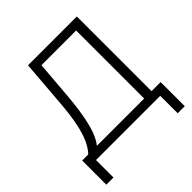

<svg xmlns="http://www.w3.org/2000/svg" viewBox="-231 -893 1214 1214"><g transform="rotate(-45 376.5 -286.0)"><path d="M25.9 156.2V-59.6H80.1Q105.5 -85.9 126 -128.9Q146.5 -171.9 161.1 -240.2Q175.8 -308.6 184.1 -411.6L209.5 -727.5H646V-59.6H727.5V156.2H664.1V0H89.8V156.2ZM157.2 -59.6H580.1V-668H270L249 -411.6Q238.8 -286.6 217.3 -197.3Q195.8 -107.9 157.2 -59.6Z"/></g></svg>

Font: Inter Display Light
Style: Regular
Weight: 300
Designer: Rasmus Andersson
Foundry: rsms
Version: Version 4.000;git-a52131595